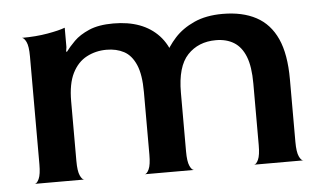

<svg xmlns="http://www.w3.org/2000/svg" viewBox="-41 -539 1009 600"><g transform="rotate(-5 464.0 -239.0)"><path d="M45 0Q52 0 58.5 -14Q65 -28 65 -60V-398Q65 -430 58.5 -443.5Q52 -457 45 -458Q89 -458 126 -464.5Q163 -471 181 -478V-417L179 -404L181 -402Q192 -417 209.5 -434.5Q227 -452 257 -465Q287 -478 333 -478Q426 -478 475.5 -425Q525 -372 525 -259V-60Q525 -28 531.5 -14Q538 0 545 0H390Q397 0 403.5 -14Q410 -28 410 -60V-256Q410 -311 396.5 -342Q383 -373 359.5 -385.5Q336 -398 305 -398Q271 -398 242.5 -383Q214 -368 197.5 -335Q181 -302 181 -247V-60Q181 -28 187.5 -14Q194 0 201 0ZM733 0Q740 0 746.5 -14Q753 -28 753 -60V-253Q753 -306 740.5 -337.5Q728 -369 704.5 -383.5Q681 -398 648 -398Q593 -398 559 -362Q525 -326 525 -244L473 -311Q475 -334 488 -362.5Q501 -391 525 -417.5Q549 -444 586.5 -461Q624 -478 676 -478Q738 -478 781 -455Q824 -432 846 -383.5Q868 -335 868 -256V-60Q868 -28 874.5 -14Q881 0 888 0Z"/></g></svg>

Font: Red Rose Medium
Style: Regular
Weight: 500
Designer: Jaikishan Patel
Version: Version 2.000